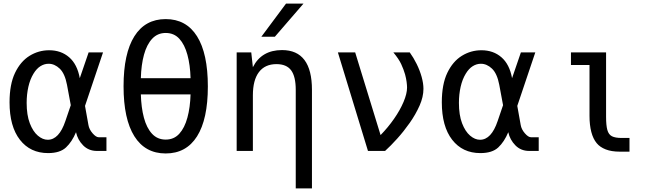

<svg xmlns="http://www.w3.org/2000/svg" viewBox="-20 -838 3640 1066"><path d="M247 12Q148 12 90.5 -62Q33 -136 33 -270Q33 -370 63.5 -433.5Q94 -497 144 -528Q194 -559 253 -559Q319 -559 364 -520Q409 -481 423 -404L472 -547H552L452 -250L471 -144Q475 -120 494 -98Q513 -76 528 -76H571V0H518Q472 0 441.5 -31Q411 -62 402 -104Q380 -51 346.5 -19.5Q313 12 247 12ZM245 -62Q308 -62 343 -166L373 -254L352 -367Q340 -430 311.5 -457Q283 -484 250 -484Q226 -484 204.5 -470.5Q183 -457 166 -429Q147 -398 137.5 -356Q128 -314 128 -267Q128 -199 145.5 -153.5Q163 -108 190 -85Q217 -62 245 -62Z M666 -359Q666 -541 726 -636.5Q786 -732 900 -732Q1014 -732 1074 -636.5Q1134 -541 1134 -358Q1134 -176 1074 -81Q1014 14 900 14Q786 14 726 -81.5Q666 -177 666 -359ZM1038 -404Q1036 -477 1020.5 -534Q1005 -591 975.5 -623Q946 -655 900 -655Q855 -655 825 -623Q795 -591 779.5 -534.5Q764 -478 762 -404ZM900 -63Q946 -63 975.5 -95.5Q1005 -128 1020.5 -185Q1036 -242 1038 -314H762Q764 -241 779 -184.5Q794 -128 824 -95.5Q854 -63 900 -63Z M1568 -818H1665L1506 -634H1431ZM1622 -339Q1622 -413 1596.5 -447.5Q1571 -482 1515 -482Q1451 -482 1417.5 -437.5Q1384 -393 1384 -309V0H1294V-547H1375L1384 -465Q1432 -560 1546 -560Q1712 -560 1712 -339V208H1622Z M1856 -547H1952L2093 -88Q2134 -130 2167.5 -178Q2201 -226 2220.5 -272Q2240 -318 2240 -352Q2240 -364 2237.5 -383.5Q2235 -403 2229 -425Q2221 -453 2207.5 -482Q2194 -511 2164 -547H2255Q2276 -518 2293.5 -482.5Q2311 -447 2321 -411Q2331 -375 2331 -345Q2331 -300 2309.5 -251.5Q2288 -203 2255 -156Q2222 -109 2185.5 -68.5Q2149 -28 2118 0H2023Z M2647 12Q2548 12 2490.5 -62Q2433 -136 2433 -270Q2433 -370 2463.5 -433.5Q2494 -497 2544 -528Q2594 -559 2653 -559Q2719 -559 2764 -520Q2809 -481 2823 -404L2872 -547H2952L2852 -250L2871 -144Q2875 -120 2894 -98Q2913 -76 2928 -76H2971V0H2918Q2872 0 2841.5 -31Q2811 -62 2802 -104Q2780 -51 2746.5 -19.5Q2713 12 2647 12ZM2645 -62Q2708 -62 2743 -166L2773 -254L2752 -367Q2740 -430 2711.5 -457Q2683 -484 2650 -484Q2626 -484 2604.5 -470.5Q2583 -457 2566 -429Q2547 -398 2537.5 -356Q2528 -314 2528 -267Q2528 -199 2545.5 -153.5Q2563 -108 2590 -85Q2617 -62 2645 -62Z M3421 4Q3375 4 3343 -8.5Q3311 -21 3293 -43Q3273 -67 3263 -105.5Q3253 -144 3253 -194V-477H3150V-547H3345V-189Q3345 -142 3352 -116.5Q3359 -91 3377.5 -81.5Q3396 -72 3432 -72H3475V4Z"/></svg>

Font: PlemolJP35 Console
Style: Regular
Weight: 400
Version: v2.0.3; ttfautohint (v1.8.4.7-5d5b-dirty) -l 6 -r 45 -G 200 